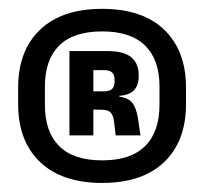

<svg xmlns="http://www.w3.org/2000/svg" viewBox="-20 -669 462 434"><path d="M211 -255.5Q120 -255.5 70.5 -302.8Q21 -350 21 -434V-470.5Q21 -554.5 70.5 -601.8Q120 -649 211 -649Q302 -649 351.2 -601.8Q400.5 -554.5 400.5 -470.5V-434Q400.5 -350 351.2 -302.8Q302 -255.5 211 -255.5ZM211 -306.5Q275.5 -306.5 308 -338.8Q340.5 -371 340.5 -432V-473.5Q340.5 -534 308 -566Q275.5 -598 211 -598Q146 -598 113.8 -566Q81.5 -534 81.5 -473.5V-432Q81.5 -371 113.8 -338.8Q146 -306.5 211 -306.5ZM241.5 -363 238 -392.5Q236 -409 229.8 -415Q223.5 -421 209 -421L174 -421.5V-462.5H215Q228 -462.5 233.5 -468.2Q239 -474 239 -485V-488.5Q239 -499.5 233.5 -505Q228 -510.5 215.5 -510.5H174V-553.5H223.5Q260 -553.5 276.8 -539.5Q293.5 -525.5 293.5 -499V-496Q293.5 -476.5 283 -465.2Q272.5 -454 250 -452.5V-445L242 -451.5Q268 -449.5 278 -437.8Q288 -426 292 -401L297.5 -363ZM137 -363V-553.5H191V-448V-431V-363Z"/></svg>

Font: Anek Gurmukhi
Style: Bold
Weight: 700
Designer: Sarang Kulkarni (Gurmukhi), Yesha Goshar (Latin)
Foundry: Ek Type
Version: Version 1.003